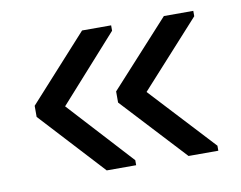

<svg xmlns="http://www.w3.org/2000/svg" viewBox="-53 -527 662 527"><g transform="rotate(-10 278.0 -264.0)"><path d="M516 -69H433L268 -247V-278L433 -459H515V-444L350 -262L516 -83ZM287 -69H205L41 -247V-278L205 -459H286V-444L123 -262L287 -83Z"/></g></svg>

Font: Libra Sans
Style: Regular
Weight: 400
Foundry: Context Ltd
Version: Version 1.002